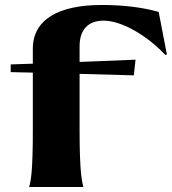

<svg xmlns="http://www.w3.org/2000/svg" viewBox="-20 -752 691 772"><path d="M23 -493V-462L112 -460V-231C112 -57 104 -25 97 0H315C310 -25 300 -51 300 -231V-455L518 -449L525 -512L300 -503V-566C300 -633 335 -669 396 -669C465 -669 564 -616 645 -531L651 -533L618 -704C556 -722 477 -732 389 -732C215 -732 112 -673 112 -556V-496Z"/></svg>

Font: Coconat
Style: Bold
Weight: 900
Width: 8
Designer: Sara Lavazza
Foundry: Collletttivo
Version: Version 1.000;Glyphs 3.2 (3217)